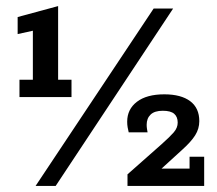

<svg xmlns="http://www.w3.org/2000/svg" viewBox="-20 -611 713 631"><path d="M44 -292V-349H88V-510L38 -499V-555L171 -591V-349H215V-292ZM97 0 485 -583H549L163 0ZM399 0V-38L511 -137Q538 -161 551 -176Q564 -191 564 -208Q564 -227 552.5 -237Q541 -247 515 -247Q488 -247 475 -234.5Q462 -222 462 -201Q462 -194 463 -188Q464 -182 465 -176H403Q401 -184 399.5 -192.5Q398 -201 398 -211Q398 -252 430 -276.5Q462 -301 520 -301Q575 -301 605 -278.5Q635 -256 635 -213Q635 -188 621.5 -166.5Q608 -145 579 -119L477 -26L451 -57H603V-96H651V0Z"/></svg>

Font: Rokkitt SemiBold SemiBold
Style: Regular
Weight: 600
Version: Version 3.103